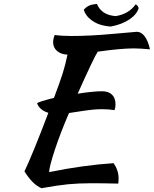

<svg xmlns="http://www.w3.org/2000/svg" viewBox="-20 -903 804 1004"><path d="M514.2 -425.8Q547.4 -425.8 565.7 -408Q584 -390.1 584 -357.9Q584 -340.3 579.1 -327.1Q550.8 -332 512.2 -332Q486.8 -332 458 -328.9Q429.2 -325.7 392.3 -319.8Q355.5 -314 340.8 -312Q296.4 -209 267.3 -121.3Q238.3 -33.7 236.8 -2.9Q416.5 -39.6 574.2 -49.8Q600.1 -12.2 600.1 29.8Q600.1 48.3 598.1 57.1Q523.9 55.2 458 55.2Q391.1 55.2 336.2 60.5Q281.2 65.9 196.8 81.1Q150.9 62 107.9 -6.8Q149.4 -93.3 232.9 -313Q187.5 -326.7 173.8 -362.8Q182.6 -371.6 262.2 -391.1Q293 -472.7 307.1 -517.1Q321.3 -561.5 333 -617.2Q298.8 -618.7 278.3 -636.5Q257.8 -654.3 257.8 -682.1Q257.8 -699.2 266.1 -720.2Q301.8 -714.8 353 -714.8Q451.7 -714.8 570.1 -725.8Q688.5 -736.8 695.8 -736.8Q718.8 -736.8 736.8 -712.6Q754.9 -688.5 764.2 -645Q712.9 -649.9 679.2 -649.9Q611.8 -649.9 491.2 -632.8Q471.2 -603 386.2 -413.1Q467.3 -425.8 514.2 -425.8ZM559.1 -764.2Q529.3 -766.1 502.4 -774.7Q475.6 -783.2 451.2 -803.2Q426.8 -823.2 418 -852.1Q431.2 -866.7 445.3 -873.3Q459.5 -879.9 486.8 -882.8Q510.3 -824.2 585 -818.8Q653.3 -829.6 689 -879.9Q699.7 -877 705.1 -860.8Q695.3 -827.1 656 -801Q616.7 -774.9 559.1 -764.2Z"/></svg>

Font: Kaushan Script
Style: Regular
Weight: 400
Designer: Pablo Impallari
Foundry: Pablo Impallari
Version: Version 1.002